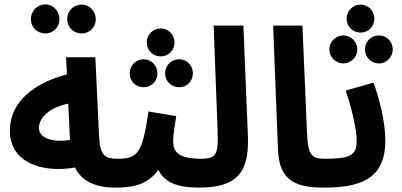

<svg xmlns="http://www.w3.org/2000/svg" viewBox="-20 -853 1838 878"><path d="M188 -700C223 -700 252 -729 252 -765C252 -802 223 -833 188 -833C150 -833 121 -802 121 -765C121 -729 150 -700 188 -700ZM354 -700C389 -700 418 -729 418 -765C418 -802 389 -832 354 -832C316 -832 287 -802 287 -765C287 -729 316 -700 354 -700ZM508 5C556 5 582 -22 582 -63C582 -98 561 -127 518 -127C457 -127 437 -146 433 -230L416 -591H282L286 -513C138 -474 25 -388 25 -256C25 -108 174 -61 323 -87C355 -21 422 5 508 5ZM158 -268C158 -319 213 -363 292 -379L300 -213C232 -201 158 -217 158 -268Z M715 -595C750 -595 778 -623 778 -659C778 -694 750 -723 715 -723C679 -723 651 -694 651 -659C651 -623 679 -595 715 -595ZM637 -454C672 -454 700 -482 700 -517C700 -553 672 -582 637 -582C601 -582 573 -553 573 -517C573 -482 601 -454 637 -454ZM800 -454C835 -454 862 -482 862 -517C862 -554 835 -582 800 -582C763 -582 735 -554 735 -517C735 -482 763 -454 800 -454ZM508 5C578 5 654 -4 704 -77C731 -20 789 5 891 5C939 5 965 -22 965 -63C965 -98 945 -127 901 -127C800 -127 772 -155 772 -207C772 -244 781 -290 786 -322L659 -343C631 -151 609 -127 518 -127Z M890 5C1093 5 1120 -94 1113 -248L1093 -736H957L975 -259C979 -150 972 -127 899 -127Z M1456 5C1504 5 1530 -22 1530 -63C1530 -100 1510 -127 1466 -127C1406 -127 1388 -143 1384 -244L1363 -736H1229L1251 -175C1255 -50 1304 5 1456 5Z M1629 -704C1664 -704 1692 -732 1692 -768C1692 -803 1664 -832 1629 -832C1593 -832 1565 -803 1565 -768C1565 -732 1593 -704 1629 -704ZM1550 -563C1585 -563 1614 -592 1614 -627C1614 -662 1585 -691 1550 -691C1515 -691 1486 -662 1486 -627C1486 -592 1515 -563 1550 -563ZM1713 -563C1748 -563 1776 -592 1776 -627C1776 -663 1748 -691 1713 -691C1677 -691 1649 -663 1649 -627C1649 -592 1677 -563 1713 -563ZM1456 5C1619 5 1742 -28 1742 -210C1742 -299 1713 -407 1688 -475L1561 -439C1585 -367 1611 -268 1611 -207C1611 -142 1579 -127 1466 -127Z"/></svg>

Font: Noto Sans Arabic UI Cn
Style: Bold
Weight: 700
Width: 3
Designer: Monotype Design Team, Nadine Chahine and Nizar Qandah
Foundry: Monotype Imaging Inc.
Version: Version 2.010